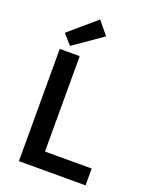

<svg xmlns="http://www.w3.org/2000/svg" viewBox="-161 -966 824 1051"><g transform="rotate(20 251.0 -440.5)"><path d="M83 0V-653.8H199.2V-98.1H471.2V0ZM129.9 -688 79.1 -746.1 235.8 -880.9 297.9 -805.2Z"/></g></svg>

Font: Toshiba Sans Medium
Style: Regular
Weight: 500
Designer: Paul D. Hunt
Foundry: Toshiba Corporation
Version: Version 2.020;PS 2.0;hotconv 1.0.86;makeotf.lib2.5.63406